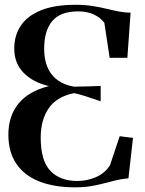

<svg xmlns="http://www.w3.org/2000/svg" viewBox="-20 -772 606 802"><path d="M294 10.5Q206 10.5 143.8 -14.2Q81.5 -39 48.2 -88Q15 -137 15 -209.5Q15 -287.5 57.2 -339.2Q99.5 -391 184.5 -412.5Q118.5 -427.5 79 -467.5Q39.5 -507.5 39.5 -569.5Q39.5 -624 67 -665Q94.5 -706 151.2 -729Q208 -752 295.5 -752Q334 -752 366 -747Q398 -742 425.5 -735.2Q453 -728.5 477.8 -723.8Q502.5 -719 525.5 -719L512 -530.5H438L416 -676.5Q399.5 -698.5 372 -711.5Q344.5 -724.5 307.5 -724.5Q232 -724.5 198.2 -684Q164.5 -643.5 164.5 -568.5Q164.5 -501 196.2 -460.8Q228 -420.5 289.5 -410Q314.5 -410 342.5 -411Q370.5 -412 400.5 -413V-349Q363.5 -361.5 338.2 -369.8Q313 -378 289.5 -383Q217 -368.5 183.5 -319.8Q150 -271 150 -197.5Q150 -100 190.8 -58Q231.5 -16 303 -16Q344.5 -16 381.8 -32.5Q419 -49 439.5 -82L480 -203L535.5 -196L516.5 -27Q484 -24.5 450 -15.2Q416 -6 378 2.2Q340 10.5 294 10.5Z"/></svg>

Font: Merriweather 144pt SemiBold
Style: Regular
Weight: 600
Version: Version 2.100